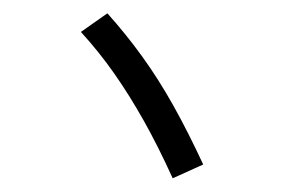

<svg xmlns="http://www.w3.org/2000/svg" viewBox="-46 -736 1093 737"><g transform="rotate(5 500.0 -367.5)"><path d="M644 -63Q578 -180 514.5 -273Q451 -366 385.5 -444Q320 -522 244 -592L339 -672Q418 -598 487.5 -517.5Q557 -437 622 -341.5Q687 -246 756 -126Z"/></g></svg>

Font: M PLUS 1 SemiBold
Style: Regular
Weight: 600
Designer: Coji Morishita
Foundry: UNDERFOREST DESIGN
Version: Version 1.001